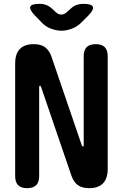

<svg xmlns="http://www.w3.org/2000/svg" viewBox="-20 -970 640 1000"><path d="M59 -639Q59 -690 83.5 -715Q108 -740 155 -740Q194 -740 215.5 -723.5Q237 -707 248 -675L406 -213Q407 -210 408.5 -208.5Q410 -207 412 -207Q414 -207 415 -208.5Q416 -210 416 -213V-677Q416 -709 431.5 -724.5Q447 -740 479 -740Q510 -740 525.5 -724.5Q541 -709 541 -677V-91Q541 -40 516.5 -15Q492 10 445 10Q406 10 384.5 -6.5Q363 -23 352 -55L194 -517Q193 -520 191.5 -521.5Q190 -523 188 -523Q186 -523 185 -521.5Q184 -520 184 -517V-53Q184 -21 168.5 -5.5Q153 10 121 10Q90 10 74.5 -5.5Q59 -21 59 -53ZM186 -950Q208 -950 224.5 -942.5Q241 -935 257 -920L266 -911Q282 -894 299 -894Q316 -894 333 -911L344 -921Q360 -937 377 -943.5Q394 -950 415 -950Q457 -950 463.5 -935Q470 -920 441 -890L405 -854Q383 -831 354 -820.5Q325 -810 300 -810Q275 -810 246 -820.5Q217 -831 196 -854L161 -890Q132 -921 138 -935.5Q144 -950 186 -950Z"/></svg>

Font: Maple Mono NL
Style: Bold
Weight: 700
Monospace: yes
Designer: subframe7536
Version: Version 7.000